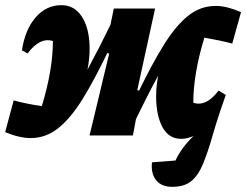

<svg xmlns="http://www.w3.org/2000/svg" viewBox="-43 -525 954 744"><path d="M76 10Q32 10 -23 -13L10 -136Q31 -130 60 -124Q89 -118 119 -114Q140 -182 151 -246Q162 -310 162 -366Q112 -382 64 -318L42 -330Q54 -410 95 -457.5Q136 -505 195 -505Q239 -505 266.5 -471Q294 -437 301.5 -380Q309 -323 296 -255Q344 -344 385 -429L398 -492H558L489 -176L496 -174Q546 -277 591.5 -350.5Q637 -424 685 -463Q733 -502 793 -502Q815 -502 839 -496Q863 -490 891 -478L857 -356Q836 -362 807 -368Q778 -374 749 -379Q728 -311 717 -247Q706 -183 706 -127Q756 -110 804 -174L832 -157Q800 -67 781 -0.5Q762 66 743.5 110.5Q725 155 698 177Q671 199 624 199Q582 199 561.5 172.5Q541 146 546 104L637 97Q648 73 665.5 49Q683 25 707 2Q683 13 659 13Q611 13 586.5 -32.5Q562 -78 562 -152Q562 -191 570 -232Q544 -184 523.5 -143.5Q503 -103 484 -64L472 0H304L380 -317L373 -320Q323 -216 277.5 -142Q232 -68 183.5 -29Q135 10 76 10Z"/></svg>

Font: Piazzolla ExtraBold
Style: Italic
Weight: 800
Italic angle: -11.3°
Designer: Juan Pablo del Peral
Foundry: Huerta Tipografica
Version: Version 1.330